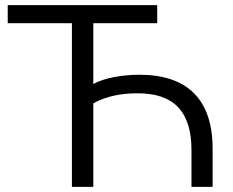

<svg xmlns="http://www.w3.org/2000/svg" viewBox="-20 -725 903 745"><path d="M259 0H342V-324C394 -353 453 -363 514 -363C652 -363 723 -295 723 -142V0H805V-148C805 -339 707 -435 521 -435C455 -435 385 -423 342 -399V-635H590V-705H10V-635H259Z"/></svg>

Font: Poppy and Pepper
Style: Regular
Weight: 400
Designer: Thy Ha
Foundry: Thy Ha
Version: Version 0.001;Glyphs 3.2 (3227)